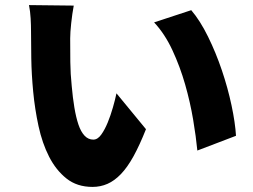

<svg xmlns="http://www.w3.org/2000/svg" viewBox="-20 -712 996 755"><path d="M270 -690Q267 -675 264.5 -657Q262 -639 260 -621Q258 -603 257 -587.5Q256 -572 256 -561Q256 -514 256.5 -468Q257 -422 262 -374Q266 -328 272.5 -289Q279 -250 288.5 -222Q298 -194 312.5 -178.5Q327 -163 347 -163Q364 -163 378 -182.5Q392 -202 403.5 -230Q415 -258 424 -289.5Q433 -321 438 -345L554 -204Q529 -141 505 -97.5Q481 -54 455.5 -27.5Q430 -1 402.5 11Q375 23 344 23Q283 23 241.5 -10Q200 -43 173 -96Q146 -149 131.5 -216Q117 -283 110.5 -351.5Q104 -420 103 -482.5Q102 -545 102 -590Q102 -612 100.5 -639.5Q99 -667 94 -692ZM732 -672Q767 -631 798 -568Q829 -505 852.5 -435.5Q876 -366 890.5 -297.5Q905 -229 908 -178L756 -120Q751 -173 739.5 -241.5Q728 -310 708 -380Q688 -450 658 -514.5Q628 -579 586 -624Z"/></svg>

Font: Kinto Sans Black
Style: Regular
Weight: 900
Designer: Authors: Ryoko NISHIZUKA  (kana & ideographs); Paul D. Hunt (Latin, Greek & Cyrillic); Wenlong ZHANG  (bopomofo); Sandol
Foundry: Adobe Systems Incorporated, ookami Inc.
Version: Version 0.001